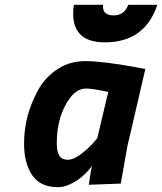

<svg xmlns="http://www.w3.org/2000/svg" viewBox="-20 -766 674 798"><path d="M221 12Q148 12 114 -37.5Q80 -87 80 -170Q80 -285 138 -391Q167 -444 218 -478Q269 -512 334 -512Q403 -512 538 -488L584 -479L509 -156L482 -3L349 2Q358 -59 362 -76Q321 -21 266 2Q243 12 221 12ZM338 -398Q300 -398 271 -359Q216 -285 216 -170Q216 -135 227 -118.5Q238 -102 261.5 -102Q285 -102 314.5 -124Q344 -146 364 -168L384 -191L430 -384Q364 -398 338 -398ZM408 -739Q408 -702 452.5 -702Q497 -702 513 -746H634Q582 -590 416 -590Q284 -590 284 -710Q284 -727 287 -746H408Q408 -742 408 -739Z"/></svg>

Font: Titillium Web
Style: Bold Italic
Weight: 700
Italic angle: -13°
Version: Version 1.001;PS 57.000;hotconv 1.0.70;makeotf.lib2.5.55311